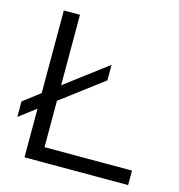

<svg xmlns="http://www.w3.org/2000/svg" viewBox="-105 -792 822 884"><g transform="rotate(15 306.5 -350.0)"><path d="M91 0V-232L11 -171V-245L91 -306V-700H168V-364L368 -515V-441L168 -290V-69H585V0Z"/></g></svg>

Font: Red Hat Display Variable
Style: Regular
Weight: 400
Designer: Pentagram, MCKL
Foundry: Pentagram, MCKL
Version: Version 1.021